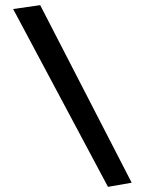

<svg xmlns="http://www.w3.org/2000/svg" viewBox="-20 -716 565 745"><path d="M136 -696 31 -681 399 9 491 -7Z"/></svg>

Font: McLaren
Style: Regular
Weight: 400
Designer: Astigmatic (AOETI)
Foundry: Astigmatic (AOETI)
Version: Version 1.000